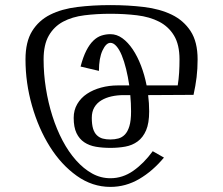

<svg xmlns="http://www.w3.org/2000/svg" viewBox="-20 -665 875 753"><path d="M561 -292Q563 -276 564 -260Q565 -244 565 -228Q565 -182 553 -154Q541 -126 520 -110.5Q499 -95 471.5 -90Q444 -85 413 -85Q382 -85 356 -89.5Q330 -94 310.5 -107Q291 -120 280 -143Q269 -166 269 -203Q269 -233 283 -257Q297 -281 321 -297Q345 -313 376.5 -321.5Q408 -330 442 -330H487Q482 -364 474.5 -394.5Q467 -425 457.5 -448Q448 -471 436.5 -484Q425 -497 413 -497Q396 -497 382 -467Q368 -437 368 -387L296 -404Q306 -442 318.5 -466.5Q331 -491 346 -505.5Q361 -520 378 -525.5Q395 -531 413 -531Q438 -531 460 -515Q482 -499 500.5 -471.5Q519 -444 533 -407.5Q547 -371 555 -330H677Q681 -355 682.5 -380Q684 -405 684 -432Q684 -490 662.5 -525.5Q641 -561 604 -580Q567 -599 517.5 -605Q468 -611 413 -611Q359 -611 311 -605Q263 -599 227.5 -580Q192 -561 171.5 -525.5Q151 -490 151 -432Q151 -375 160 -318.5Q169 -262 185.5 -210Q202 -158 225.5 -113.5Q249 -69 278.5 -36Q308 -3 341.5 15.5Q375 34 413 34Q461 34 502.5 5Q544 -24 579 -72L623 -47Q579 6 526 37Q473 68 413 68Q342 68 281 24.5Q220 -19 175.5 -90Q131 -161 105.5 -250.5Q80 -340 80 -432Q80 -501 106 -543Q132 -585 177 -607.5Q222 -630 283 -637.5Q344 -645 413 -645Q483 -645 545 -637.5Q607 -630 653.5 -607.5Q700 -585 727.5 -543Q755 -501 755 -432Q755 -395 751 -362Q747 -329 739 -293ZM494 -228Q494 -260 491 -292H465Q440 -292 417.5 -287Q395 -282 377.5 -271.5Q360 -261 350 -244Q340 -227 340 -203Q340 -177 345 -160.5Q350 -144 360 -134.5Q370 -125 383 -121.5Q396 -118 413 -118Q430 -118 444.5 -122Q459 -126 470 -137.5Q481 -149 487.5 -170.5Q494 -192 494 -228Z"/></svg>

Font: Combo
Style: Regular
Weight: 400
Designer: Eduardo Rodriguez Tunni
Foundry: Eduardo Rodriguez Tunni
Version: Version 1.001